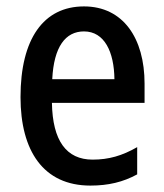

<svg xmlns="http://www.w3.org/2000/svg" viewBox="-20 -635 511 599"><path d="M242 -615C116 -615 44 -514 44 -332C44 -165 115 -56 262 -56C318 -56 364 -67 408 -91V-176C361 -149 319 -137 269 -137C187 -137 144 -196 142 -314H431V-374C431 -516 364 -615 242 -615ZM242 -537C306 -537 336 -473 337 -388H143C148 -489 184 -537 242 -537Z"/></svg>

Font: Noto Sans Malayalam UI Condensed Medium
Style: Regular
Weight: 500
Width: 3
Designer: Jelle Bosma - Monotype Design Team
Foundry: Monotype Imaging Inc.
Version: Version 2.104